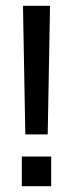

<svg xmlns="http://www.w3.org/2000/svg" viewBox="-20 -640 251 660"><path d="M67 -178 59 -620H152L144 -178ZM55 -102H156V0H55Z"/></svg>

Font: Gulax
Style: Regular
Weight: 400
Designer: Morgan Gilbert
Foundry: VTF
Version: Version 1.001;hotconv 1.0.109;makeotfexe 2.5.65596